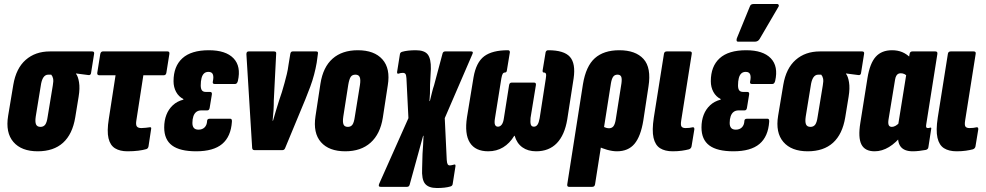

<svg xmlns="http://www.w3.org/2000/svg" viewBox="-20 -756 4966 967"><path d="M170 6Q88 6 47.5 -41Q7 -88 21 -173L47 -329Q61 -412 109.5 -454.5Q158 -497 231 -497H444Q456 -497 454 -485L439 -391Q438 -376 425 -378L363 -386V-384Q373 -372 378 -342Q383 -312 376 -269L359 -165Q345 -80 297.5 -37Q250 6 170 6ZM184 -117Q199 -117 207.5 -128Q216 -139 220 -168L246 -326Q250 -348 247.5 -360Q245 -372 238 -380H223Q208 -380 198.5 -366Q189 -352 185 -322L160 -169Q156 -142 161.5 -129.5Q167 -117 184 -117Z M622 6Q584 6 559.5 -9Q535 -24 526.5 -59.5Q518 -95 528 -157L562 -377H480Q468 -377 470 -390L485 -484Q488 -497 498 -497H824Q835 -497 833 -484L818 -390Q816 -377 805 -377H702L667 -151Q663 -128 669 -119.5Q675 -111 692 -111Q702 -111 714.5 -112.5Q727 -114 734 -115Q744 -117 741 -105L728 -19Q726 -8 717 -5Q700 0 676 3Q652 6 622 6Z M968 6Q886 6 846.5 -23.5Q807 -53 807 -114Q807 -149 818 -177.5Q829 -206 850.5 -226Q872 -246 903 -254L904 -257Q880 -269 867 -293Q854 -317 854 -347Q854 -422 898.5 -462.5Q943 -503 1032 -503Q1117 -503 1156 -462.5Q1195 -422 1178 -348Q1174 -333 1164 -333H1061Q1049 -333 1052 -346Q1057 -369 1052 -381.5Q1047 -394 1030 -394Q1016 -394 1007.5 -386Q999 -378 995 -362.5Q991 -347 991 -326Q991 -309 997 -301Q1003 -293 1017 -293H1038Q1049 -293 1047 -280L1036 -213Q1034 -200 1024 -200H994Q979 -200 969 -192.5Q959 -185 954 -170.5Q949 -156 949 -137Q949 -120 956.5 -111.5Q964 -103 980 -103Q999 -103 1010.5 -114.5Q1022 -126 1023 -146Q1023 -158 1036 -158H1140Q1149 -158 1148 -143Q1143 -68 1099 -31Q1055 6 968 6Z M1261 0Q1251 0 1250 -11L1221 -483Q1221 -497 1232 -497H1360Q1372 -497 1371 -487L1359 -250Q1359 -224 1357.5 -199Q1356 -174 1353 -148H1355Q1362 -174 1370 -199.5Q1378 -225 1386 -251L1400 -293Q1407 -316 1413 -338Q1419 -360 1424.5 -382.5Q1430 -405 1433 -429L1442 -484Q1444 -497 1454 -497H1573Q1584 -497 1581 -484L1575 -440Q1570 -411 1562 -380.5Q1554 -350 1542.5 -319Q1531 -288 1518 -256L1416 -10Q1412 0 1403 0Z M1719 6Q1637 6 1596.5 -40Q1556 -86 1569 -171L1594 -335Q1607 -418 1655 -460.5Q1703 -503 1782 -503Q1865 -503 1906 -457Q1947 -411 1933 -326L1908 -163Q1895 -81 1846.5 -37.5Q1798 6 1719 6ZM1732 -117Q1747 -117 1755 -128Q1763 -139 1767 -168L1793 -329Q1797 -356 1791.5 -368Q1786 -380 1770 -380Q1754 -380 1746.5 -369Q1739 -358 1734 -329L1709 -169Q1705 -142 1710 -129.5Q1715 -117 1732 -117Z M2181 191Q2138 191 2120.5 169Q2103 147 2106 92L2108 19Q2110 -4 2111 -26.5Q2112 -49 2113 -72H2111Q2105 -49 2098.5 -26.5Q2092 -4 2086 19L2043 175Q2040 185 2030 185H1897Q1883 185 1890 169L2037 -161L2027 -362Q2026 -378 2022 -383.5Q2018 -389 2009 -389Q2003 -389 1997.5 -388Q1992 -387 1987 -385Q1979 -383 1980 -394L1994 -482Q1995 -492 2005 -495Q2018 -499 2036 -501Q2054 -503 2074 -503Q2118 -503 2134.5 -481.5Q2151 -460 2150 -409L2146 -330Q2146 -303 2145.5 -285Q2145 -267 2143 -247H2145Q2151 -270 2155.5 -289.5Q2160 -309 2166 -326L2209 -487Q2212 -497 2222 -497H2353Q2366 -497 2359 -483L2220 -161L2230 49Q2231 65 2234.5 71Q2238 77 2245 77Q2251 77 2256.5 75.5Q2262 74 2267 73Q2275 70 2274 81L2260 170Q2259 180 2249 183Q2236 187 2218.5 189Q2201 191 2181 191Z M2439 6Q2374 6 2346.5 -37.5Q2319 -81 2332 -166L2365 -367Q2378 -442 2418.5 -472.5Q2459 -503 2538 -503Q2548 -503 2548 -493L2533 -402Q2532 -392 2525 -391Q2516 -391 2512 -384.5Q2508 -378 2505 -361L2473 -161Q2469 -138 2473 -128Q2477 -118 2488 -118Q2499 -118 2507 -128.5Q2515 -139 2518 -162L2544 -327Q2546 -340 2557 -340H2670Q2681 -340 2679 -327L2652 -162Q2650 -139 2653.5 -128.5Q2657 -118 2669 -118Q2680 -118 2687 -128Q2694 -138 2698 -161L2729 -361Q2732 -378 2729.5 -384.5Q2727 -391 2717 -391Q2712 -392 2713 -402L2728 -493Q2731 -503 2741 -503Q2821 -503 2850.5 -469.5Q2880 -436 2869 -361L2837 -155Q2824 -76 2784.5 -35Q2745 6 2680 6Q2639 6 2611 -14Q2583 -34 2572 -72H2570Q2547 -34 2514 -14Q2481 6 2439 6Z M2846 185Q2835 185 2837 172L2916 -332Q2931 -423 2976 -463Q3021 -503 3099 -503Q3181 -503 3221 -459Q3261 -415 3246 -320L3220 -149Q3207 -69 3175.5 -31.5Q3144 6 3087 6Q3065 6 3038 -1.5Q3011 -9 2991 -20L3007 -125Q3016 -119 3026.5 -114.5Q3037 -110 3047 -110Q3061 -110 3069 -119.5Q3077 -129 3081 -153L3110 -337Q3113 -360 3108.5 -370Q3104 -380 3090 -380Q3076 -380 3068.5 -370Q3061 -360 3057 -337L2977 172Q2975 185 2963 185Z M3368 6Q3329 6 3304.5 -9.5Q3280 -25 3271.5 -62Q3263 -99 3273 -164L3324 -485Q3326 -497 3338 -497H3454Q3466 -497 3464 -485L3411 -150Q3407 -126 3412.5 -118.5Q3418 -111 3433 -111Q3442 -111 3452 -112Q3462 -113 3469 -115Q3478 -116 3477 -104L3463 -19Q3461 -8 3450 -4Q3435 0 3414.5 3Q3394 6 3368 6Z M3674 6Q3592 6 3552.5 -23.5Q3513 -53 3513 -114Q3513 -149 3524 -177.5Q3535 -206 3556.5 -226Q3578 -246 3609 -254L3610 -257Q3586 -269 3573 -293Q3560 -317 3560 -347Q3560 -422 3604.5 -462.5Q3649 -503 3738 -503Q3823 -503 3862 -462.5Q3901 -422 3884 -348Q3880 -333 3870 -333H3767Q3755 -333 3758 -346Q3763 -369 3758 -381.5Q3753 -394 3736 -394Q3722 -394 3713.5 -386Q3705 -378 3701 -362.5Q3697 -347 3697 -326Q3697 -309 3703 -301Q3709 -293 3723 -293H3744Q3755 -293 3753 -280L3742 -213Q3740 -200 3730 -200H3700Q3685 -200 3675 -192.5Q3665 -185 3660 -170.5Q3655 -156 3655 -137Q3655 -120 3662.5 -111.5Q3670 -103 3686 -103Q3705 -103 3716.5 -114.5Q3728 -126 3729 -146Q3729 -158 3742 -158H3846Q3855 -158 3854 -143Q3849 -68 3805 -31Q3761 6 3674 6ZM3699 -546Q3691 -546 3690 -551Q3689 -556 3691 -563L3756 -722Q3759 -731 3764.5 -733.5Q3770 -736 3778 -736H3893Q3900 -736 3902 -730.5Q3904 -725 3899 -719L3806 -560Q3798 -546 3781 -546Z M4048 6Q3966 6 3925.5 -41Q3885 -88 3899 -173L3925 -329Q3939 -412 3987.5 -454.5Q4036 -497 4109 -497H4322Q4334 -497 4332 -485L4317 -391Q4316 -376 4303 -378L4241 -386V-384Q4251 -372 4256 -342Q4261 -312 4254 -269L4237 -165Q4223 -80 4175.5 -37Q4128 6 4048 6ZM4062 -117Q4077 -117 4085.5 -128Q4094 -139 4098 -168L4124 -326Q4128 -348 4125.5 -360Q4123 -372 4116 -380H4101Q4086 -380 4076.5 -366Q4067 -352 4063 -322L4038 -169Q4034 -142 4039.5 -129.5Q4045 -117 4062 -117Z M4385 6Q4336 6 4318.5 -28.5Q4301 -63 4313 -137L4349 -363Q4361 -437 4390.5 -470Q4420 -503 4473 -503Q4501 -503 4524 -493.5Q4547 -484 4569 -462L4553 -368Q4544 -379 4535 -383Q4526 -387 4517 -387Q4509 -387 4503.5 -384Q4498 -381 4494 -374Q4490 -367 4488 -355L4455 -154Q4452 -135 4456 -126Q4460 -117 4472 -117Q4481 -117 4491.5 -123Q4502 -129 4512 -141L4526 -79Q4493 -37 4457.5 -15.5Q4422 6 4385 6ZM4577 6Q4490 6 4505 -91L4507 -104L4502 -117L4551 -422L4555 -447L4561 -484Q4563 -497 4575 -497H4691Q4703 -497 4701 -484L4645 -130Q4643 -119 4645 -115Q4647 -111 4653 -111Q4656 -111 4659 -111.5Q4662 -112 4664 -113Q4672 -115 4670 -107L4656 -16Q4655 -4 4643 -1Q4626 2 4609.5 4Q4593 6 4577 6Z M4798 6Q4759 6 4734.5 -9.5Q4710 -25 4701.5 -62Q4693 -99 4703 -164L4754 -485Q4756 -497 4768 -497H4884Q4896 -497 4894 -485L4841 -150Q4837 -126 4842.5 -118.5Q4848 -111 4863 -111Q4872 -111 4882 -112Q4892 -113 4899 -115Q4908 -116 4907 -104L4893 -19Q4891 -8 4880 -4Q4865 0 4844.5 3Q4824 6 4798 6Z"/></svg>

Font: Sofia Sans Extra Condensed Black
Style: Italic
Weight: 900
Italic angle: -9°
Version: Version 4.100